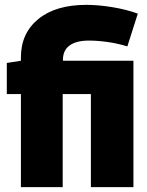

<svg xmlns="http://www.w3.org/2000/svg" viewBox="-20 -770 604 790"><path d="M66 0V-383H8V-511L66 -520V-534Q66 -633 137.5 -691.5Q209 -750 335 -750Q385 -750 442.5 -740.5Q500 -731 547 -714L504 -579Q466 -591 424 -597Q382 -603 346 -603Q294 -603 266.5 -583Q239 -563 239 -524V-520H529V0H354V-383H238V0Z"/></svg>

Font: Georama SemiCondensed ExtraBold
Style: Regular
Weight: 800
Width: 4
Designer: Jean-Baptiste Levee
Foundry: Production Type
Version: Version 1.000